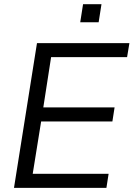

<svg xmlns="http://www.w3.org/2000/svg" viewBox="-20 -915 650 935"><path d="M48.1 0 160.1 -705H610.2L598.9 -636.9H228.9L190.9 -392H538L527.3 -323.4H180.3L139.3 -68.6H508.9L498.2 0ZM370.7 -806.7 384.5 -894.6H474.2L460.4 -806.7Z"/></svg>

Font: Mulish ExtraLight
Style: Italic
Weight: 200
Italic angle: -9°
Designer: Vernon Adams
Foundry: Vernon Adams
Version: Version 3.603